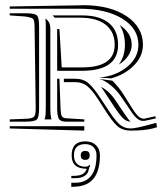

<svg xmlns="http://www.w3.org/2000/svg" viewBox="-20 -545 634 743"><path d="M255.9 162.1H272.9Q310.5 162.1 332 136Q353.5 109.9 353.5 56.2Q353.5 36.1 341.8 24.4Q330.1 12.7 310.1 12.7Q266.1 12.7 266.1 56.2Q266.1 77.1 277.6 88.6Q289.1 100.1 310.1 100.1Q320.8 100.1 325.7 93.3L329.1 95.7Q324.7 103.5 322.8 113.3Q320.3 127.9 306.6 136.2Q293 144.5 272.9 144.5H255.9V135.7L272.9 135.3Q301.3 133.8 311.5 117.2Q312.5 116.2 313.5 113.8Q314.5 111.3 314.7 109.6Q314.9 107.9 314.5 107.9Q257.3 107.9 257.3 56.2Q257.3 2 310.1 2Q335.9 2 351.3 16.8Q366.7 31.7 366.7 56.2Q366.7 172.4 272.9 177.2L255.9 178.2ZM310.1 39.1Q327.1 39.1 327.1 56.2Q327.1 73.7 310.1 73.7Q292.5 73.7 292.5 56.2Q292.5 39.1 310.1 39.1ZM17.6 -56.6H306.2V-39.6L17.6 -47.9ZM296.4 -271H201.2V-432.6H210L218.8 -284.2H297.4Q423.8 -284.2 423.8 -371.6Q423.8 -421.4 389.4 -449Q355 -476.6 288.6 -476.6H191.9L183.6 -485.4H297.4Q365.2 -485.4 401.1 -456.1Q437 -426.8 437 -371.6Q437 -271 296.4 -271ZM214.4 -122.6Q215.3 -102.5 219.2 -95.5Q223.1 -88.4 235.8 -87.4L306.2 -83V-74.2H235.8Q213.4 -74.2 207.3 -85.9Q201.2 -97.7 201.2 -127V-240.2H210ZM17.6 -485.4V-493.7H78.6Q114.3 -493.7 122.8 -485.4Q131.3 -477.1 131.3 -441.4V-127Q131.3 -91.3 122.8 -82.8Q114.3 -74.2 78.6 -74.2H17.6V-83L80.6 -85.4Q105.5 -86.4 111.8 -93.5Q118.2 -100.6 118.2 -126L113.8 -441.4Q113.3 -466.3 108.4 -471.7Q103.5 -477.1 78.6 -481ZM414.6 -232.9Q424.8 -223.6 438.2 -206.8Q451.7 -189.9 458.5 -178.7L473.1 -155.3Q475.6 -151.9 482.9 -139.6Q490.2 -127.4 494.9 -120.6Q499.5 -113.8 506.6 -104.5Q513.7 -95.2 520.5 -90.8Q527.3 -86.4 533.7 -85.9H539.1L581.5 -95.2L583 -86.9L565.9 -83L541 -77.6Q538.6 -77.1 533.2 -77.1Q522 -77.1 511.2 -85.9Q500.5 -94.7 492.7 -106Q484.9 -117.2 464.4 -147.9L448.2 -171.4Q431.6 -196.3 407.5 -215.8Q383.3 -235.4 363.3 -239.7ZM409.7 -241.7 363.3 -244.6Q428.2 -250.5 471.9 -286.1Q515.6 -321.8 515.6 -371.6Q515.6 -434.6 453.1 -472.9Q390.6 -511.2 288.6 -511.2H17.6V-520L287.6 -524.4Q290.5 -524.4 295.4 -524.7Q300.3 -524.9 302.7 -524.9Q406.2 -524.9 469.7 -482.4Q533.2 -439.9 533.2 -371.6Q533.2 -326.7 497.6 -291Q461.9 -255.4 409.7 -241.7ZM585 -69.8 587.4 -52.7 572.8 -48.3Q541 -39.6 485.8 -39.6Q454.1 -39.6 434.3 -56.9Q414.6 -74.2 383.8 -123L359.4 -161.1Q335.4 -198.2 316.4 -212.6Q297.4 -227.1 271.5 -227.1H227.1V-240.2H271.5Q302.2 -240.2 322 -223.4Q341.8 -206.5 369.1 -164.6L394 -127Q423.3 -81.1 441.7 -64.5Q460 -47.9 485.8 -47.9Q505.9 -47.9 568.4 -65.4ZM484.9 -74.2Q469.2 -74.7 455.8 -87.6Q442.4 -100.6 416 -141.1L391.1 -179.2Q387.2 -185.5 379.4 -196.8Q371.6 -208 370.6 -209Q402.8 -192.9 426.8 -156.7L442.4 -133.3Q473.1 -86.4 484.9 -74.2ZM439.9 -295.4Q463.4 -327.1 463.4 -371.6Q463.4 -417 442.9 -448.2Q489.7 -417.5 489.7 -371.6Q489.7 -350.1 476.6 -329.8Q463.4 -309.6 439.9 -295.4ZM155.8 -472.2 157.2 -472.7 165 -464.8Q174.8 -455.1 174.8 -432.6V-127V-121.1Q174.8 -102.5 177.7 -88.9Q177.7 -87.9 178.5 -85.9Q179.2 -84 179.7 -83H152.3Q152.3 -84 153.3 -85.9Q154.3 -87.9 154.3 -88.9Q157.2 -100.6 157.2 -127V-441.4Q157.2 -462.9 155.8 -472.2Z"/></svg>

Font: FoglihtenNo03
Style: Regular
Weight: 500
Version: Version 0.59